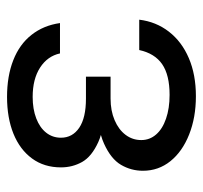

<svg xmlns="http://www.w3.org/2000/svg" viewBox="-36 -542 587 556"><g transform="rotate(-90 258.0 -263.5)"><path d="M314.5 -276.4V-237.3H251Q215.8 -237.3 188.5 -225.6Q161.1 -213.9 146 -193.8Q130.9 -173.8 130.9 -148.4Q130.9 -124 147 -105.5Q163.1 -86.9 192.9 -76.7Q222.7 -66.4 261.7 -66.4Q319.3 -66.4 350.6 -87.9Q381.8 -109.4 391.6 -154.3H479.5Q473.6 -105.5 444.8 -68.4Q416 -31.2 368.2 -10.7Q320.3 9.8 257.8 9.8Q196.3 9.8 147 -9.8Q97.7 -29.3 69.8 -64Q42 -98.6 42 -143.6Q42 -177.7 59.1 -207Q76.2 -236.3 120.6 -256.3Q165 -276.4 242.2 -276.4ZM51.8 -380.9Q51.8 -429.7 77.6 -464.8Q103.5 -500 149.4 -518.6Q195.3 -537.1 255.9 -537.1Q316.4 -537.1 362.3 -519Q408.2 -501 435.5 -466.3Q462.9 -431.6 469.7 -383.8H381.8Q374 -419.9 340.8 -441.4Q307.6 -462.9 255.9 -462.9Q220.7 -462.9 193.8 -452.6Q167 -442.4 152.3 -423.8Q137.7 -405.3 137.7 -380.9Q137.7 -347.7 166.5 -328.1Q195.3 -308.6 251 -308.6H314.5V-253.9H242.2Q167 -253.9 125 -272.9Q83 -292 67.4 -319.8Q51.8 -347.7 51.8 -380.9Z"/></g></svg>

Font: Pretendard Std Variable
Style: Regular
Weight: 400
Designer: Base glyphs from Inter by Rasmus Andersson; Hangeul glyphs from Noto Sans CJK(Source Han Sans) by Jang Soo-young and Kan
Foundry: Kil Hyung-jin
Version: Version 1.309;Glyphs 3.2 (3225)